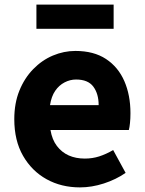

<svg xmlns="http://www.w3.org/2000/svg" viewBox="-20 -799 628 833"><path d="M327 14Q246 14 182 -21.5Q118 -57 80 -123Q42 -189 42 -282Q42 -351 64 -405.5Q86 -460 124 -499Q162 -538 209.5 -558Q257 -578 307 -578Q387 -578 440 -543Q493 -508 519.5 -447Q546 -386 546 -308Q546 -285 544 -265.5Q542 -246 539 -235H199Q206 -193 227 -165.5Q248 -138 278.5 -124.5Q309 -111 348 -111Q381 -111 410.5 -120.5Q440 -130 471 -148L525 -49Q483 -20 430.5 -3Q378 14 327 14ZM197 -343H408Q408 -392 385 -423Q362 -454 310 -454Q284 -454 260 -441.5Q236 -429 219.5 -405Q203 -381 197 -343ZM138 -674V-779H473V-674Z"/></svg>

Font: Noto Sans KR ExtraBold
Style: Regular
Weight: 800
Designer: Ryoko NISHIZUKA  (kana, bopomofo & ideographs); Paul D. Hunt (Latin, Greek & Cyrillic); Sandoll Communications , Soo-you
Foundry: Adobe
Version: Version 2.004-H2;hotconv 1.0.118;makeotfexe 2.5.65603